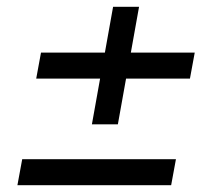

<svg xmlns="http://www.w3.org/2000/svg" viewBox="-20 -542 640 562"><path d="M249 -178 273 -312H86L100 -388H287L311 -522H387L363 -388H550L536 -312H349L325 -178ZM31 0 45 -76H495L481 0Z"/></svg>

Font: DM Mono
Style: Italic
Weight: 400
Italic angle: -10°
Designer: Colophon Foundry
Foundry: Colophon Foundry
Version: Version 1.000; ttfautohint (v1.8.2.53-6de2)